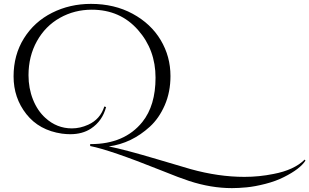

<svg xmlns="http://www.w3.org/2000/svg" viewBox="-20 -739 1595 990"><path d="M1176 231Q1068 231 955 194Q911 180 807 138Q547 34 445 14V4Q446 4 448 4Q622 4 714 -110Q782 -195 782 -338.5Q782 -482 692 -584Q600 -689 453 -689Q364 -689 289 -647Q214 -605 170.5 -527Q127 -449 127 -351Q127 -284 150 -226Q173 -168 214 -131Q273 -77 351 -77Q393 -77 435 -96Q497 -124 518 -190L527 -187Q508 -115 449 -76Q405 -47 342 -47Q322 -47 299 -50Q182 -67 116 -150.5Q50 -234 50 -345Q50 -456 103.5 -541.5Q157 -627 248.5 -673Q340 -719 449 -719Q570 -719 664 -668Q758 -617 808.5 -532.5Q859 -448 859 -347Q859 -264 829.5 -196.5Q800 -129 753 -86Q659 0 541 16Q622 32 792 82.5Q962 133 963 133Q1107 173 1240 173Q1316 173 1390 158Q1496 138 1551 84L1555 89Q1528 132 1444 174Q1403 195 1348.5 209Q1294 223 1251.5 227Q1209 231 1176 231Z"/></svg>

Font: Cinzel Decorative
Style: Regular
Weight: 400
Designer: Natanael Gama
Version: Version 1.001;PS 001.001;hotconv 1.0.56;makeotf.lib2.0.21325